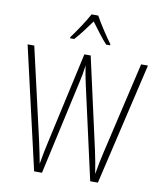

<svg xmlns="http://www.w3.org/2000/svg" viewBox="-100 -1027 928 1106"><g transform="rotate(10 364.0 -474.0)"><path d="M384 -948H345C322 -905 275 -835 247 -798V-791H271C301 -823 337 -873 364 -910C393 -872 427 -824 458 -791H481V-798C459 -827 408 -903 384 -948ZM716 -714H676L552 -181C541 -135 533 -94 525 -46C517 -97 511 -130 500 -181L381 -714H344L226 -181C218 -149 208 -95 200 -49C195 -78 186 -121 173 -181L51 -714H12L176 0H222L344 -551C352 -586 357 -611 362 -652C369 -607 374 -581 382 -545L504 0H549Z"/></g></svg>

Font: Noto Sans Malayalam Condensed ExtraLight
Style: Regular
Weight: 200
Width: 3
Designer: Jelle Bosma - Monotype Design Team
Foundry: Monotype Imaging Inc.
Version: Version 2.104